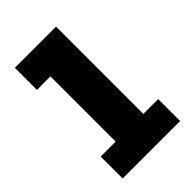

<svg xmlns="http://www.w3.org/2000/svg" viewBox="-219 -826 916 916"><g transform="rotate(-45 239.0 -368.5)"><path d="M50 0V-148H151V-588H60V-737H338V-148H438V0Z"/></g></svg>

Font: Tomorrow
Style: Bold
Weight: 700
Designer: Tony de Marco, Monica Rizzolli
Foundry: Just in Type
Version: Version 2.002